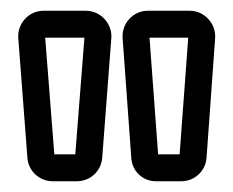

<svg xmlns="http://www.w3.org/2000/svg" viewBox="-20 -712 434 357"><path d="M140 -692H61C33 -692 12 -668 14 -641L31 -418C33 -394 53 -375 78 -375H123C148 -375 168 -394 170 -418L187 -641C189 -668 167 -692 140 -692ZM64 -642H137L120 -425H81ZM333 -692H255C227 -692 206 -668 208 -641L224 -420C225 -394 245 -375 270 -375H317C342 -375 362 -394 364 -418L380 -641C382 -668 360 -692 333 -692ZM258 -642H330L314 -425H274Z"/></svg>

Font: DIN Rundschrift
Style: MittelKont
Weight: 400
Version: Version 1.027